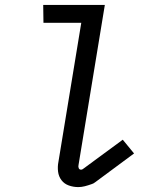

<svg xmlns="http://www.w3.org/2000/svg" viewBox="-20 -755 640 782"><path d="M299 7Q279 7 260.5 0.5Q242 -6 230.5 -21Q219 -36 216.5 -56Q214 -76 218 -96L311 -662H157L156 -735H407L300 -84Q298 -77 300.5 -70.5Q303 -64 310 -64Q313 -64 316 -65.5Q319 -67 321 -69L480 -186L526 -130L368 -13Q364 -10 360.5 -8Q357 -6 353 -5Q339 0 325.5 3.5Q312 7 299 7Z"/></svg>

Font: Iosevka Plex Etoile
Style: Italic
Weight: 400
Italic angle: -9°
Designer: Belleve Invis
Foundry: Belleve Invis
Version: Version 25.1.1; ttfautohint (v1.8.4)